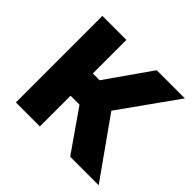

<svg xmlns="http://www.w3.org/2000/svg" viewBox="-135 -701 856 856"><g transform="rotate(45 293.0 -272.5)"><path d="M60.4 0V-545.5H211.6V-333.8H254.3L402.7 -545.5H580.3L387.4 -274.9L582.4 0H402.7L268.1 -193.5H211.6V0Z"/></g></svg>

Font: Inter UI
Style: Bold
Weight: 700
Designer: Rasmus Andersson
Foundry: rsms
Version: 3.2;8d6f07862